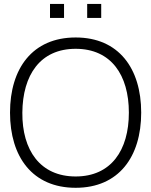

<svg xmlns="http://www.w3.org/2000/svg" viewBox="-20 -922 754 958"><path d="M415 -832.5H485V-902.5H415ZM229.5 -832.5H299.5V-902.5H229.5ZM357.5 15C572.5 15 684.5 -139.5 684.5 -360C684.5 -580.5 572.5 -735 357.5 -735C142 -735 30 -580.5 30 -360C30 -139.5 142 15 357.5 15ZM357.5 -41.5C180.5 -41.5 90 -172.5 91.5 -360C93 -547.5 180.5 -678.5 357.5 -678.5C534.5 -678.5 623 -547.5 623 -360C623 -172.5 534.5 -41.5 357.5 -41.5Z"/></svg>

Font: Vela Sans Light
Style: Regular
Weight: 300
Designer: Principal design: Mikhail Sharanda - project Manrope.
Design modification: Ravid Balaliev
Foundry: Mikhail Sharanda
Version: Version 1.001